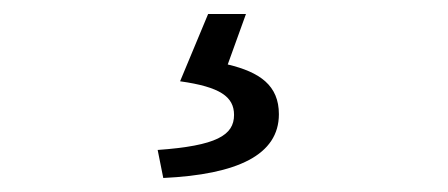

<svg xmlns="http://www.w3.org/2000/svg" viewBox="-20 -28 640 274"><path d="M213 226C319 221 378 193 378 135C378 94 351 75 305 64L331 -8H277L237 88C294 96 314 110 314 136C314 165 289 180 205 186Z"/></svg>

Font: Hasklig
Style: Regular
Weight: 400
Monospace: yes
Designer: Paul D. Hunt, Teo Tuominen
Foundry: Adobe Systems Incorporated
Version: Version 2.030;PS 1.0;hotconv 16.6.51;makeotf.lib2.5.65220